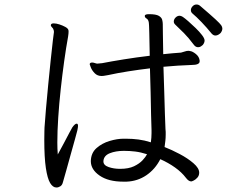

<svg xmlns="http://www.w3.org/2000/svg" viewBox="-20 -815 1040 854"><path d="M961 -668Q957 -664 951 -660.5Q945 -657 938 -657Q929 -657 921 -666Q900 -692 876.5 -716.5Q853 -741 836 -755Q829 -761 829 -770Q829 -779 836.5 -787Q844 -795 854 -795Q863 -795 870 -789Q918 -748 938.5 -729Q959 -710 964 -702.5Q969 -695 969 -688Q969 -678 961 -668ZM528 -7Q462 -7 423 -34Q384 -61 384 -98V-99Q385 -135 409.5 -156.5Q434 -178 467.5 -188Q501 -198 529 -198H541Q569 -198 596 -194.5Q623 -191 651 -182Q654 -203 654 -223V-236Q653 -259 652 -303.5Q651 -348 650 -402.5Q649 -457 647 -511Q597 -505 549.5 -497.5Q502 -490 461 -481Q454 -480 446.5 -478.5Q439 -477 432 -477Q413 -477 401 -489.5Q389 -502 384 -515Q379 -528 379 -529Q379 -534 384 -536Q386 -537 389 -537Q395 -537 402 -534.5Q409 -532 413 -532Q415 -532 423 -533Q431 -534 434 -534Q475 -542 531 -551Q587 -560 646 -567Q645 -626 644 -668Q643 -710 642 -714Q640 -728 632 -732.5Q624 -737 624 -744V-745Q625 -752 643 -752Q674 -752 686.5 -744.5Q699 -737 701.5 -726.5Q704 -716 704 -708Q704 -701 704.5 -664Q705 -627 706 -574Q727 -576 746.5 -578Q766 -580 785 -581Q794 -583 802 -586Q810 -589 819 -589Q821 -589 822.5 -588.5Q824 -588 825 -588Q836 -587 851 -575Q866 -563 868 -546V-542Q868 -526 832 -526Q802 -525 770.5 -523Q739 -521 707 -518Q709 -464 710.5 -408Q712 -352 713.5 -307.5Q715 -263 716 -241Q717 -235 717 -228.5Q717 -222 717 -216Q717 -202 715.5 -188.5Q714 -175 712 -161Q743 -149 779 -130Q815 -111 840.5 -89Q866 -67 866 -47Q866 -34 858 -25Q850 -16 841.5 -12Q833 -8 831 -8Q819 -8 807 -24Q788 -49 758.5 -70Q729 -91 693 -107Q670 -62 631 -35.5Q592 -9 543 -7ZM882 -615Q879 -612 873.5 -608.5Q868 -605 861 -605Q850 -605 842 -616Q818 -648 798.5 -667.5Q779 -687 759 -706Q753 -712 753 -719Q753 -729 761 -737Q769 -745 779 -745Q785 -745 793 -740Q802 -734 817.5 -720.5Q833 -707 850 -690.5Q867 -674 878.5 -659Q890 -644 890 -635Q890 -625 882 -615ZM237 -128Q250 -151 263.5 -177Q277 -203 288 -223.5Q299 -244 302 -249Q307 -256 312 -260.5Q317 -265 321 -265Q327 -265 327 -255Q327 -249 324 -235Q322 -226 313.5 -196Q305 -166 294.5 -128Q284 -90 274.5 -56Q265 -22 260 -5Q257 8 248.5 13.5Q240 19 231 19Q215 19 203 -1Q191 -21 184 -67.5Q177 -114 177 -193Q177 -216 177.5 -231.5Q178 -247 178 -248Q180 -280 184.5 -331Q189 -382 194.5 -439Q200 -496 205.5 -547.5Q211 -599 215 -634Q219 -669 220 -673Q220 -680 216 -688Q214 -691 210 -695Q206 -699 206 -703Q206 -704 206.5 -704.5Q207 -705 207 -706Q209 -711 219 -711Q230 -711 244 -706.5Q258 -702 270 -695.5Q282 -689 284 -682Q285 -680 285 -674Q285 -670 284.5 -665Q284 -660 283 -653Q274 -604 265.5 -543Q257 -482 250 -417.5Q243 -353 239 -292Q235 -231 235 -181Q235 -167 235.5 -153.5Q236 -140 237 -128ZM440 -97Q440 -80 463 -72Q486 -64 514 -64Q552 -64 576 -75.5Q600 -87 614 -102Q628 -117 634 -129Q606 -138 581.5 -141Q557 -144 531 -144Q495 -144 468.5 -133.5Q442 -123 440 -99Z"/></svg>

Font: QiushuiShotai Bright
Style: Regular
Weight: 400
Designer: Christian Thalmann (Catharsis Fonts)
Version: Version 1.250;